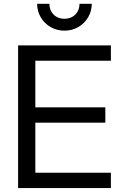

<svg xmlns="http://www.w3.org/2000/svg" viewBox="-20 -959 620 979"><path d="M72.3 -727.5H545.4V-649.4H160.2V-411.6H517.1V-333.5H160.2V-78.1H545.4V0H72.3ZM169.4 -939.5H231.9Q231.9 -917.5 241.7 -900.1Q251.5 -882.8 268.8 -873Q286.1 -863.3 308.6 -863.3Q331.1 -863.3 348.4 -873Q365.7 -882.8 375.5 -900.1Q385.3 -917.5 385.3 -939.5H447.8Q447.8 -901.9 429.2 -870.5Q410.7 -839.1 378.9 -820.9Q347.2 -802.7 308.6 -802.7Q270 -802.7 238.3 -820.9Q206.5 -839.1 188 -870.5Q169.4 -901.9 169.4 -939.5Z"/></svg>

Font: Intratopia Thin
Style: Regular
Weight: 100
Designer: Rasmus Andersson
Foundry: rsms
Version: Version 3.000;Glyphs 3.2.3 (3260)